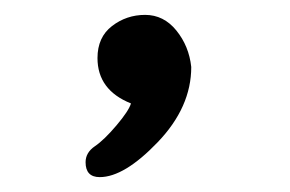

<svg xmlns="http://www.w3.org/2000/svg" viewBox="-20 -128 390 258"><path d="M114 110Q95 110 95 90Q95 77 107.5 68.5Q120 60 136.5 40.5Q153 21 156 11Q111 -7 111 -50Q111 -78 130.5 -93Q150 -108 175 -108Q200 -108 217 -87Q234 -66 237 -38Q237 16 192 63Q147 110 114 110Z"/></svg>

Font: LXGW WenKai TC
Style: Bold
Weight: 700
Designer: LXGW / Fontworks Inc.
Foundry: LXGW / Fontworks Inc.
Version: Version 1.330;April 28, 2024